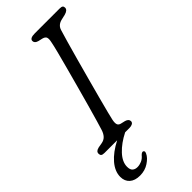

<svg xmlns="http://www.w3.org/2000/svg" viewBox="-290 -744 1004 1004"><g transform="rotate(-45 212.0 -242.0)"><path d="M185 -93.5Q180.5 -71.5 184.8 -60.8Q189 -50 205.5 -47L227 -42Q248.5 -35.5 248.5 -19.5Q248.5 -10 239.8 -5Q231 0 218.5 0H185.5Q132 27 98.5 62.8Q65 98.5 65 134.5Q65 156.5 75.5 165.5Q86 174.5 102.5 174.5Q118 174.5 134 167.8Q150 161 162 146Q172 135.5 180 136.5Q184.5 137.5 186.8 142.2Q189 147 184.5 156Q175 177.5 146.5 196.5Q118 215.5 81 215.5Q43.5 215.5 23 197Q2.5 178.5 2.5 147Q2.5 106.5 35.2 68.2Q68 30 126.5 0H33Q18.5 0 13.2 -4.8Q8 -9.5 8 -18.5Q7 -36.5 32.5 -42L58.5 -46.5Q77.5 -50 89 -62.2Q100.5 -74.5 107 -94.5Q111.5 -108.5 122.5 -146Q133.5 -183.5 147.8 -234.8Q162 -286 177.5 -342.5Q193 -399 207.2 -452Q221.5 -505 232 -546Q242.5 -587 246 -606.5Q250.5 -626.5 247 -637.2Q243.5 -648 226.5 -652.5L202.5 -658Q180 -664 180 -680.5Q180 -700 218 -700H400.5Q414.5 -700 419.5 -695.8Q424.5 -691.5 424.5 -683Q424.5 -665.5 397 -658L369 -651.5Q335 -644 326.5 -614Q319.5 -592 307 -548Q294.5 -504 279 -448.2Q263.5 -392.5 247.8 -334Q232 -275.5 218.2 -224Q204.5 -172.5 195.5 -137.2Q186.5 -102 185 -93.5Z"/></g></svg>

Font: Fraunces 9pt SuperSoft Light
Style: Italic
Weight: 300
Italic angle: -16°
Version: Version 1.000;[b76b70a41]